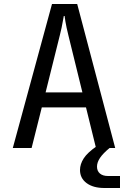

<svg xmlns="http://www.w3.org/2000/svg" viewBox="-20 -740 640 960"><path d="M44 0 240 -720H366L556 0H460L410 -203H189L138 0ZM208 -278H392L322 -563Q317 -584 313 -601.5Q309 -619 307 -633Q305 -648 303 -660H299Q297 -648 294 -633Q292 -619 288 -601.5Q284 -584 279 -563ZM540 -10 529 -1Q495 27 480 49.5Q465 72 465 93Q465 115 479.5 127.5Q494 140 520 140H580V200H502Q446 200 413 175.5Q380 151 380 110Q380 81 398.5 52Q417 23 465 -10Z"/></svg>

Font: JetBrainsMono NF
Style: Regular
Weight: 400
Monospace: yes
Designer: Philipp Nurullin, Konstantin Bulenkov
Foundry: JetBrains
Version: Version 1.0.2; ttfautohint (v1.8.3)